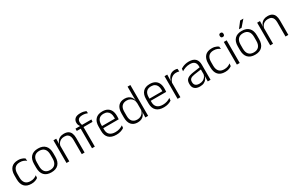

<svg xmlns="http://www.w3.org/2000/svg" viewBox="191 -2124 5463 3578"><g transform="rotate(-30 2922.0 -335.0)"><path d="M249.5 10.5Q149.5 10.5 100 -45Q50.5 -100.5 50.5 -203V-285Q50.5 -387.5 100 -442.8Q149.5 -498 249.5 -498Q282 -498 307.8 -491.8Q333.5 -485.5 353.5 -475.8Q373.5 -466 386.5 -455.5L392.5 -401Q369 -420 336.2 -433.5Q303.5 -447 257.5 -447Q184.5 -447 148 -405Q111.5 -363 111.5 -284V-204.5Q111.5 -126 148 -83.8Q184.5 -41.5 258 -41.5Q305 -41.5 338.5 -55.2Q372 -69 396.5 -88L390.5 -32.5Q369.5 -16.5 334.5 -3Q299.5 10.5 249.5 10.5Z M678.5 12Q577.5 12 525 -43.8Q472.5 -99.5 472.5 -204.5V-284Q472.5 -388.5 525 -444Q577.5 -499.5 678.5 -499.5Q779.5 -499.5 832 -444Q884.5 -388.5 884.5 -284V-204.5Q884.5 -99.5 832 -43.8Q779.5 12 678.5 12ZM678.5 -38Q749.5 -38 786.8 -80Q824 -122 824 -201V-287.5Q824 -366 786.8 -408Q749.5 -450 678.5 -450Q607.5 -450 570.5 -408Q533.5 -366 533.5 -287.5V-201Q533.5 -122 570.5 -80Q607.5 -38 678.5 -38Z M1335 0V-306Q1335 -349.5 1323.2 -381Q1311.5 -412.5 1284.5 -429.5Q1257.5 -446.5 1212 -446.5Q1170 -446.5 1139 -430.5Q1108 -414.5 1089 -386.5Q1070 -358.5 1063 -322.5L1050.5 -367.5H1064Q1070.5 -403.5 1091.2 -432.8Q1112 -462 1147.2 -479.8Q1182.5 -497.5 1233 -497.5Q1292 -497.5 1327.5 -475.5Q1363 -453.5 1379.2 -412.2Q1395.5 -371 1395.5 -312V0ZM1006 0V-487.5H1066.5L1063.5 -367L1066.5 -364V0Z M1691.5 -675.5Q1728.5 -675.5 1757.2 -669Q1786 -662.5 1811 -652L1817 -603.5Q1791 -613 1765.5 -618.8Q1740 -624.5 1708.5 -624.5Q1668 -624.5 1643.8 -613.8Q1619.5 -603 1608.8 -583.5Q1598 -564 1598 -536V-533.5Q1598 -514 1602.8 -496.5Q1607.5 -479 1613 -465L1570.5 -462.5V-470.5Q1558.5 -483.5 1548.8 -505Q1539 -526.5 1539 -554V-556.5Q1539 -610.5 1575.5 -643Q1612 -675.5 1691.5 -675.5ZM1555 0V-449.5H1615.5V0ZM1470.5 -421V-470L1578.5 -469.5L1602.5 -470H1814L1808.5 -421Z M2077.5 10.5Q1972 10.5 1917.5 -42.5Q1863 -95.5 1863 -193.5V-288.5Q1863 -390.5 1913.8 -445Q1964.5 -499.5 2061.5 -499.5Q2126.5 -499.5 2170.5 -475Q2214.5 -450.5 2236.8 -404.5Q2259 -358.5 2259 -294V-276.5Q2259 -262 2258 -247.5Q2257 -233 2255.5 -218.5H2199.5Q2200.5 -240.5 2200.5 -260.2Q2200.5 -280 2200.5 -296.5Q2200.5 -345.5 2184.8 -379.8Q2169 -414 2138.2 -432Q2107.5 -450 2061.5 -450Q1993 -450 1958 -409.8Q1923 -369.5 1923 -293.5V-246L1923.5 -238V-187.5Q1923.5 -154 1933.2 -127Q1943 -100 1963.2 -80.8Q1983.5 -61.5 2014.2 -51.5Q2045 -41.5 2086 -41.5Q2133.5 -41.5 2174.2 -54.8Q2215 -68 2250.5 -91.5L2244.5 -37Q2213.5 -15.5 2171 -2.5Q2128.5 10.5 2077.5 10.5ZM1894.5 -218.5V-265H2242V-218.5Z M2536.5 10.5Q2448.5 10.5 2402 -43.8Q2355.5 -98 2355.5 -201V-285.5Q2355.5 -389 2402.2 -443.2Q2449 -497.5 2539.5 -497.5Q2586 -497.5 2621.2 -480.8Q2656.5 -464 2678 -433.2Q2699.5 -402.5 2704.5 -361H2724.5L2704.5 -305.5Q2702.5 -352.5 2682.5 -384Q2662.5 -415.5 2629.8 -431.8Q2597 -448 2556 -448Q2488.5 -448 2452.2 -408Q2416 -368 2416 -290.5V-197.5Q2416 -121 2452 -80.8Q2488 -40.5 2556.5 -40.5Q2597 -40.5 2628 -56.8Q2659 -73 2679.2 -101.2Q2699.5 -129.5 2706.5 -166L2722.5 -121H2705Q2698.5 -85 2677.8 -55Q2657 -25 2622 -7.2Q2587 10.5 2536.5 10.5ZM2702.5 0 2706 -122 2704.5 -142V-347.5L2705 -362L2703 -500.5V-663H2763V0Z M3099 10.5Q2993.5 10.5 2939 -42.5Q2884.5 -95.5 2884.5 -193.5V-288.5Q2884.5 -390.5 2935.2 -445Q2986 -499.5 3083 -499.5Q3148 -499.5 3192 -475Q3236 -450.5 3258.2 -404.5Q3280.5 -358.5 3280.5 -294V-276.5Q3280.5 -262 3279.5 -247.5Q3278.5 -233 3277 -218.5H3221Q3222 -240.5 3222 -260.2Q3222 -280 3222 -296.5Q3222 -345.5 3206.2 -379.8Q3190.5 -414 3159.8 -432Q3129 -450 3083 -450Q3014.5 -450 2979.5 -409.8Q2944.5 -369.5 2944.5 -293.5V-246L2945 -238V-187.5Q2945 -154 2954.8 -127Q2964.5 -100 2984.8 -80.8Q3005 -61.5 3035.8 -51.5Q3066.5 -41.5 3107.5 -41.5Q3155 -41.5 3195.8 -54.8Q3236.5 -68 3272 -91.5L3266 -37Q3235 -15.5 3192.5 -2.5Q3150 10.5 3099 10.5ZM2916 -218.5V-265H3263.5V-218.5Z M3453.5 -301.5 3438 -348 3453 -350Q3469 -417 3511 -455.8Q3553 -494.5 3619.5 -494.5Q3637 -494.5 3651 -491.8Q3665 -489 3675 -485L3679 -426Q3666.5 -430.5 3650.5 -433.5Q3634.5 -436.5 3615.5 -436.5Q3558.5 -436.5 3515.5 -402.2Q3472.5 -368 3453.5 -301.5ZM3396.5 0V-487.5H3455.5L3452 -341L3457 -336V0Z M4045.5 0 4048.5 -121.5 4046 -131V-288.5V-321Q4046 -384 4014.2 -415.2Q3982.5 -446.5 3914.5 -446.5Q3861.5 -446.5 3818 -430.5Q3774.5 -414.5 3741.5 -394L3747.5 -447.5Q3765.5 -459 3791 -470.8Q3816.5 -482.5 3849.8 -490.2Q3883 -498 3923 -498Q3972 -498 4006.8 -486Q4041.5 -474 4063.5 -451Q4085.5 -428 4095.8 -395.5Q4106 -363 4106 -322.5V0ZM3874.5 10.5Q3802 10.5 3763.2 -24.5Q3724.5 -59.5 3724.5 -125V-138Q3724.5 -202.5 3764.2 -235.2Q3804 -268 3893 -281L4056 -305L4059 -259L3900.5 -236.5Q3838.5 -227.5 3811.5 -205.8Q3784.5 -184 3784.5 -141.5V-132.5Q3784.5 -87.5 3812 -64Q3839.5 -40.5 3892.5 -40.5Q3938 -40.5 3970.2 -57Q4002.5 -73.5 4022.2 -101.2Q4042 -129 4048.5 -163.5L4060.5 -120.5H4048Q4042 -86 4021.8 -56Q4001.5 -26 3965.2 -7.8Q3929 10.5 3874.5 10.5Z M4418 10.5Q4318 10.5 4268.5 -45Q4219 -100.5 4219 -203V-285Q4219 -387.5 4268.5 -442.8Q4318 -498 4418 -498Q4450.5 -498 4476.2 -491.8Q4502 -485.5 4522 -475.8Q4542 -466 4555 -455.5L4561 -401Q4537.5 -420 4504.8 -433.5Q4472 -447 4426 -447Q4353 -447 4316.5 -405Q4280 -363 4280 -284V-204.5Q4280 -126 4316.5 -83.8Q4353 -41.5 4426.5 -41.5Q4473.5 -41.5 4507 -55.2Q4540.5 -69 4565 -88L4559 -32.5Q4538 -16.5 4503 -3Q4468 10.5 4418 10.5Z M4672.5 0V-487.5H4733.5V0ZM4703 -576.5Q4683 -576.5 4672.8 -587.5Q4662.5 -598.5 4662.5 -619V-622.5Q4662.5 -642.5 4672.8 -653.5Q4683 -664.5 4703 -664.5Q4723.5 -664.5 4733.5 -653.5Q4743.5 -642.5 4743.5 -622.5V-619Q4743.5 -598.5 4733.5 -587.5Q4723.5 -576.5 4703 -576.5Z M5062.5 12Q4961.5 12 4909 -43.8Q4856.5 -99.5 4856.5 -204.5V-284Q4856.5 -388.5 4909 -444Q4961.5 -499.5 5062.5 -499.5Q5163.5 -499.5 5216 -444Q5268.5 -388.5 5268.5 -284V-204.5Q5268.5 -99.5 5216 -43.8Q5163.5 12 5062.5 12ZM5062.5 -38Q5133.5 -38 5170.8 -80Q5208 -122 5208 -201V-287.5Q5208 -366 5170.8 -408Q5133.5 -450 5062.5 -450Q4991.5 -450 4954.5 -408Q4917.5 -366 4917.5 -287.5V-201Q4917.5 -122 4954.5 -80Q4991.5 -38 5062.5 -38ZM5136.5 -682H5205V-681L5091 -550.5H5036.5V-552Z M5719 0V-306Q5719 -349.5 5707.2 -381Q5695.5 -412.5 5668.5 -429.5Q5641.5 -446.5 5596 -446.5Q5554 -446.5 5523 -430.5Q5492 -414.5 5473 -386.5Q5454 -358.5 5447 -322.5L5434.5 -367.5H5448Q5454.5 -403.5 5475.2 -432.8Q5496 -462 5531.2 -479.8Q5566.5 -497.5 5617 -497.5Q5676 -497.5 5711.5 -475.5Q5747 -453.5 5763.2 -412.2Q5779.5 -371 5779.5 -312V0ZM5390 0V-487.5H5450.5L5447.5 -367L5450.5 -364V0Z"/></g></svg>

Font: Anek Bangla Medium Light
Style: Regular
Weight: 300
Version: Version 1.003